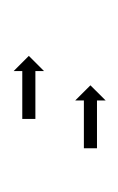

<svg xmlns="http://www.w3.org/2000/svg" viewBox="36 -270 180 293"><g transform="rotate(-90 126.5 -124.0)"><path d="M47 -86.5C46.7 -86.5 46.4 -86.5 46.2 -86.5V-66.5C46.4 -66.5 46.7 -66.5 47 -66.5C47.8 -66.5 48.5 -66.5 49.3 -66.5C50.5 -66.5 51.7 -66.5 52.9 -66.5C54.5 -66.5 56 -66.5 57.6 -66.5C59.4 -66.5 61.2 -66.5 63.1 -66.5C65.1 -66.5 67.2 -66.5 69.3 -66.5C71.5 -66.5 73.7 -66.5 75.9 -66.5C78.1 -66.5 80.4 -66.5 82.7 -66.5C84.9 -66.5 87.2 -66.5 89.5 -66.5C91.7 -66.5 93.9 -66.5 96.1 -66.5C98.1 -66.5 100.2 -66.5 102.2 -66.5C104.1 -66.5 105.9 -66.5 107.8 -66.5C109.3 -66.5 110.9 -66.5 112.4 -66.5C113.6 -66.5 114.8 -66.5 116 -66.5C116.8 -66.5 117.6 -66.5 118.3 -66.5C118.6 -66.5 118.9 -66.5 119.2 -66.5V-53.3L142.3 -76.5L119.2 -99.7V-86.5C118.9 -86.5 118.6 -86.5 118.3 -86.5C117.6 -86.5 116.8 -86.5 116 -86.5C114.8 -86.5 113.6 -86.5 112.4 -86.5C110.9 -86.5 109.3 -86.5 107.8 -86.5C105.9 -86.5 104.1 -86.5 102.2 -86.5C100.2 -86.5 98.1 -86.5 96.1 -86.5C93.9 -86.5 91.7 -86.5 89.5 -86.5C87.2 -86.5 84.9 -86.5 82.7 -86.5C80.4 -86.5 78.1 -86.5 75.9 -86.5C73.7 -86.5 71.5 -86.5 69.3 -86.5C67.2 -86.5 65.1 -86.5 63.1 -86.5C61.2 -86.5 59.4 -86.5 57.6 -86.5C56 -86.5 54.5 -86.5 52.9 -86.5C51.7 -86.5 50.5 -86.5 49.3 -86.5C48.5 -86.5 47.8 -86.5 47 -86.5ZM91.8 -180.5C91.5 -180.5 91.3 -180.5 91 -180.5V-160.5C91.3 -160.5 91.5 -160.5 91.8 -160.5C92.6 -160.5 93.4 -160.5 94.1 -160.5C95.3 -160.5 96.5 -160.5 97.7 -160.5C99.3 -160.5 100.8 -160.5 102.4 -160.5C104.2 -160.5 106.1 -160.5 107.9 -160.5C110 -160.5 112 -160.5 114.1 -160.5C116.3 -160.5 118.5 -160.5 120.7 -160.5C123 -160.5 125.2 -160.5 127.5 -160.5C129.8 -160.5 132 -160.5 134.3 -160.5C136.5 -160.5 138.7 -160.5 140.9 -160.5C143 -160.5 145 -160.5 147.1 -160.5C148.9 -160.5 150.8 -160.5 152.6 -160.5C154.2 -160.5 155.7 -160.5 157.3 -160.5C158.5 -160.5 159.7 -160.5 160.9 -160.5C161.6 -160.5 162.4 -160.5 163.2 -160.5C163.5 -160.5 163.7 -160.5 164 -160.5V-147.3L187.2 -170.5L164 -193.7V-180.5C163.7 -180.5 163.5 -180.5 163.2 -180.5C162.4 -180.5 161.6 -180.5 160.9 -180.5C159.7 -180.5 158.5 -180.5 157.3 -180.5C155.7 -180.5 154.2 -180.5 152.6 -180.5C150.8 -180.5 148.9 -180.5 147.1 -180.5C145 -180.5 143 -180.5 140.9 -180.5C138.7 -180.5 136.5 -180.5 134.3 -180.5C132 -180.5 129.8 -180.5 127.5 -180.5C125.2 -180.5 123 -180.5 120.7 -180.5C118.5 -180.5 116.3 -180.5 114.1 -180.5C112 -180.5 110 -180.5 107.9 -180.5C106.1 -180.5 104.2 -180.5 102.4 -180.5C100.8 -180.5 99.3 -180.5 97.7 -180.5C96.5 -180.5 95.3 -180.5 94.1 -180.5C93.4 -180.5 92.6 -180.5 91.8 -180.5Z"/></g></svg>

Font: FRB American Cursive Just Arrows Extralight
Style: Italic
Weight: 200
Italic angle: -25°
Version: Version 2.0;Modular Font Editor K font №1